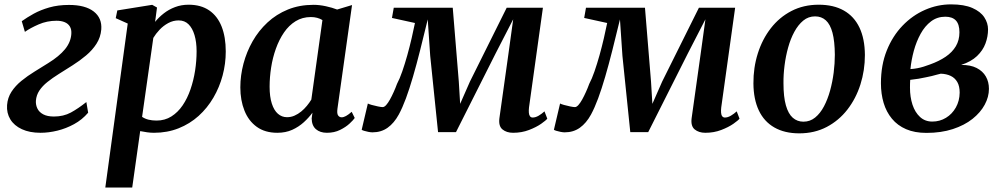

<svg xmlns="http://www.w3.org/2000/svg" viewBox="-20 -582 4478 856"><path d="M160.5 10Q112 10 77.5 -6Q43 -22 26 -50Q9 -78 11.5 -113.5Q14 -146.5 31.2 -173Q48.5 -199.5 75.5 -221.5Q102.5 -243.5 134 -262.8Q165.5 -282 195.5 -301Q244 -331 269.8 -362.5Q295.5 -394 298 -430.5Q299.5 -450.5 291.5 -463.8Q283.5 -477 268.2 -483.2Q253 -489.5 232 -489.5Q189.5 -489.5 152.2 -473.2Q115 -457 91 -440L77 -487.5Q100 -504 130.2 -520.8Q160.5 -537.5 199.8 -548.8Q239 -560 287.5 -560Q360 -560 397.8 -530.8Q435.5 -501.5 431.5 -450.5Q428.5 -415.5 410.2 -387Q392 -358.5 363.8 -334.8Q335.5 -311 303.5 -290.8Q271.5 -270.5 242 -252Q214 -234.5 191.5 -216.5Q169 -198.5 155.5 -178.2Q142 -158 140 -132.5Q139 -114 146.8 -98Q154.5 -82 172.8 -72.2Q191 -62.5 220.5 -62.5Q263 -62.5 295.8 -80.2Q328.5 -98 365 -127L373 -79.5Q346 -48 310.2 -28.5Q274.5 -9 235.8 0.5Q197 10 160.5 10Z M449.5 254 549.5 -477 496 -501 503 -535.5 658.5 -560.5 680 -548.5 671.5 -484.5Q687.5 -504.5 709.8 -522Q732 -539.5 760 -550.2Q788 -561 821 -561Q875.5 -561 912.5 -535.8Q949.5 -510.5 968 -463.8Q986.5 -417 986.5 -352.5Q986.5 -298 972.5 -245.5Q958.5 -193 931.5 -146.8Q904.5 -100.5 865.5 -65.2Q826.5 -30 776.2 -10Q726 10 666.5 10Q651.5 10 635.8 7.8Q620 5.5 605 2.5L569.5 254ZM613.5 -61Q626 -52.5 642 -48.5Q658 -44.5 678 -44.5Q715 -44.5 744 -62.8Q773 -81 794.2 -112.2Q815.5 -143.5 829.2 -183.5Q843 -223.5 849.8 -267.2Q856.5 -311 856.5 -353.5Q856.5 -394.5 847.2 -425.5Q838 -456.5 820.5 -473.8Q803 -491 776.5 -491Q752 -491 730.2 -479.2Q708.5 -467.5 691.5 -449.5Q674.5 -431.5 663.5 -413Z M1484.5 -97.5Q1481.5 -75.5 1487.5 -67.2Q1493.5 -59 1503 -59Q1512 -59 1522.5 -64.8Q1533 -70.5 1548 -83.5L1561.5 -56Q1556 -47.5 1539 -31.5Q1522 -15.5 1496.2 -2.8Q1470.5 10 1437.5 10Q1407 10 1388.5 -6Q1370 -22 1369.5 -54L1373 -79.5Q1357 -57.5 1334.5 -37Q1312 -16.5 1282.8 -3.2Q1253.5 10 1216.5 10Q1161.5 10 1124.8 -16.5Q1088 -43 1069.8 -89Q1051.5 -135 1051.5 -192.5Q1051.5 -245.5 1065.5 -298.2Q1079.5 -351 1106.2 -398Q1133 -445 1172.5 -481.8Q1212 -518.5 1263.5 -539.5Q1315 -560.5 1378 -560.5Q1404 -560.5 1432.8 -554.2Q1461.5 -548 1483 -539.5L1549.5 -559.5ZM1417.5 -492.5Q1407 -499 1394 -502.5Q1381 -506 1366 -506Q1328 -506 1298 -487.5Q1268 -469 1246.2 -437.2Q1224.5 -405.5 1210 -365Q1195.5 -324.5 1188.8 -281Q1182 -237.5 1182 -195.5Q1182 -151 1191.8 -120.5Q1201.5 -90 1219 -74.8Q1236.5 -59.5 1259.5 -59.5Q1277.5 -59.5 1293.2 -66.5Q1309 -73.5 1322.8 -84.8Q1336.5 -96 1348 -110Q1359.5 -124 1368 -138Z M2267.5 10Q2238.5 10 2220.2 -5Q2202 -20 2206.5 -55L2246.5 -340L2268 -496L2189.5 -343.5L2013 7H1933L1898 -333L1887 -495.5Q1869.5 -423 1853.2 -358.5Q1837 -294 1821.2 -240Q1805.5 -186 1789.8 -143.5Q1774 -101 1758 -71.5Q1737 -33 1708.2 -12.5Q1679.5 8 1640.5 8Q1633 8 1622.5 6Q1612 4 1603.2 1.2Q1594.5 -1.5 1592.5 -3.5L1620 -120.5Q1624 -118 1637.2 -114.2Q1650.5 -110.5 1665 -107.5Q1679.5 -104.5 1686 -104.5Q1693.5 -104.5 1701.8 -113.8Q1710 -123 1718.5 -138.2Q1727 -153.5 1735.2 -171.8Q1743.5 -190 1750 -208Q1762 -230.5 1773.5 -263.8Q1785 -297 1795.8 -335.5Q1806.5 -374 1815.2 -411.5Q1824 -449 1830 -479.5L1727.5 -502L1735.5 -547.5H1998.5L2025.5 -218L2031.5 -119L2075 -218L2239 -547.5H2400.5L2338.5 -103Q2337 -90 2337.8 -79.8Q2338.5 -69.5 2342.8 -63.8Q2347 -58 2355 -58Q2367.5 -58 2381.5 -66.2Q2395.5 -74.5 2407.5 -85.5L2420 -53Q2414.5 -45.5 2392.8 -30.2Q2371 -15 2338.5 -2.5Q2306 10 2267.5 10Z M3124.5 10Q3095.5 10 3077.2 -5Q3059 -20 3063.5 -55L3103.5 -340L3125 -496L3046.5 -343.5L2870 7H2790L2755 -333L2744 -495.5Q2726.5 -423 2710.2 -358.5Q2694 -294 2678.2 -240Q2662.5 -186 2646.8 -143.5Q2631 -101 2615 -71.5Q2594 -33 2565.2 -12.5Q2536.5 8 2497.5 8Q2490 8 2479.5 6Q2469 4 2460.2 1.2Q2451.5 -1.5 2449.5 -3.5L2477 -120.5Q2481 -118 2494.2 -114.2Q2507.5 -110.5 2522 -107.5Q2536.5 -104.5 2543 -104.5Q2550.5 -104.5 2558.8 -113.8Q2567 -123 2575.5 -138.2Q2584 -153.5 2592.2 -171.8Q2600.5 -190 2607 -208Q2619 -230.5 2630.5 -263.8Q2642 -297 2652.8 -335.5Q2663.5 -374 2672.2 -411.5Q2681 -449 2687 -479.5L2584.5 -502L2592.5 -547.5H2855.5L2882.5 -218L2888.5 -119L2932 -218L3096 -547.5H3257.5L3195.5 -103Q3194 -90 3194.8 -79.8Q3195.5 -69.5 3199.8 -63.8Q3204 -58 3212 -58Q3224.5 -58 3238.5 -66.2Q3252.5 -74.5 3264.5 -85.5L3277 -53Q3271.5 -45.5 3249.8 -30.2Q3228 -15 3195.5 -2.5Q3163 10 3124.5 10Z M3630 -561Q3696.5 -561 3742.2 -535Q3788 -509 3811.8 -459Q3835.5 -409 3836 -337Q3836 -268 3816 -205.2Q3796 -142.5 3758 -93.5Q3720 -44.5 3665.8 -16Q3611.5 12.5 3543.5 12.5Q3478 12.5 3432.2 -13.8Q3386.5 -40 3363 -89.8Q3339.5 -139.5 3339 -210Q3338.5 -280 3358.5 -343.5Q3378.5 -407 3416.5 -456Q3454.5 -505 3508.5 -533Q3562.5 -561 3630 -561ZM3614 -509Q3584 -509 3561.2 -490.2Q3538.5 -471.5 3521.5 -440.2Q3504.5 -409 3493.8 -370.2Q3483 -331.5 3477.8 -290.2Q3472.5 -249 3473 -211Q3473 -150 3483.8 -112.2Q3494.5 -74.5 3514.5 -57Q3534.5 -39.5 3562 -39.5Q3591.5 -39.5 3614.2 -58Q3637 -76.5 3653.5 -107.8Q3670 -139 3680.8 -178Q3691.5 -217 3696.8 -258.2Q3702 -299.5 3702 -338Q3701.5 -398.5 3691.5 -436Q3681.5 -473.5 3662 -491.2Q3642.5 -509 3614 -509Z M4110.5 10.5Q4058 10.5 4019.8 -6Q3981.5 -22.5 3956.5 -52.8Q3931.5 -83 3919.5 -123.2Q3907.5 -163.5 3907.5 -211Q3907.5 -292 3933.5 -356.8Q3959.5 -421.5 4003.8 -467.5Q4048 -513.5 4104 -538Q4160 -562.5 4220 -562.5Q4278.5 -562.5 4315 -546.5Q4351.5 -530.5 4368.2 -505Q4385 -479.5 4385 -451Q4385 -419 4373.5 -388Q4362 -357 4335.8 -332Q4309.5 -307 4265 -292.5Q4306.5 -293 4334 -279Q4361.5 -265 4375.2 -241Q4389 -217 4389 -186Q4389 -150 4370.2 -115.2Q4351.5 -80.5 4315.8 -52Q4280 -23.5 4228 -6.5Q4176 10.5 4110.5 10.5ZM4136.5 -40Q4170 -40 4197.5 -56.8Q4225 -73.5 4241.5 -102.8Q4258 -132 4258.5 -169Q4258.5 -198 4248 -216.2Q4237.5 -234.5 4218.8 -243.5Q4200 -252.5 4174.5 -253.5Q4167 -252 4156.5 -249Q4146 -246 4134 -243Q4122 -240 4108.5 -237.5Q4092.5 -234 4075.2 -231Q4058 -228 4038 -226Q4037.5 -217.5 4037.2 -208.8Q4037 -200 4037 -191Q4037 -149.5 4048.2 -115.2Q4059.5 -81 4081.8 -60.5Q4104 -40 4136.5 -40ZM4039 -274Q4055 -275 4069.5 -277.8Q4084 -280.5 4097.8 -284.8Q4111.5 -289 4126 -294.5Q4166.5 -309 4196 -329Q4225.5 -349 4241.5 -376Q4257.5 -403 4257.5 -438Q4257.5 -473.5 4241.8 -490.5Q4226 -507.5 4194.5 -507.5Q4158.5 -507.5 4131 -486.8Q4103.5 -466 4084.5 -431.5Q4065.5 -397 4054.2 -355.8Q4043 -314.5 4039 -274Z"/></svg>

Font: Merriweather 36pt SemiBold
Style: Italic
Weight: 600
Italic angle: -7.8°
Version: Version 2.101